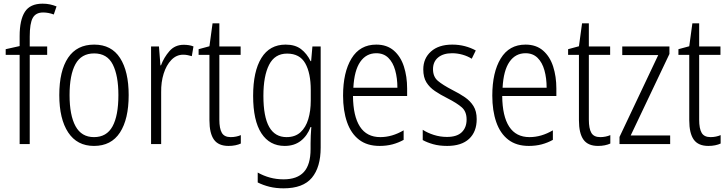

<svg xmlns="http://www.w3.org/2000/svg" viewBox="-20 -785 3965 1046"><path d="M237 -486H142V0H87V-486H11V-517L87 -534V-588Q87 -676 115.5 -720.5Q144 -765 212 -765Q234 -765 252.5 -761Q271 -757 288 -750L273 -706Q244 -717 215 -717Q175 -717 158.5 -687.5Q142 -658 142 -586V-532H237Z M681 -267Q681 -136 633.5 -63Q586 10 492 10Q400 10 351.5 -63.5Q303 -137 303 -267Q303 -399 351 -470.5Q399 -542 493 -542Q587 -542 634 -469Q681 -396 681 -267ZM359 -267Q359 -157 391.5 -97.5Q424 -38 492 -38Q561 -38 593 -96.5Q625 -155 625 -267Q625 -373 594.5 -433.5Q564 -494 493 -494Q423 -494 391 -435.5Q359 -377 359 -267Z M981 -541Q994 -541 1008 -539Q1022 -537 1034 -532L1025 -479Q1015 -482 1003 -484.5Q991 -487 978 -487Q941 -487 913.5 -458.5Q886 -430 871.5 -383.5Q857 -337 858 -282V0H803V-532H846L854 -429H857Q873 -472 903 -506.5Q933 -541 981 -541Z M1237 -38Q1252 -38 1266.5 -41Q1281 -44 1292 -49V-3Q1279 3 1262 6.5Q1245 10 1225 10Q1170 10 1145.5 -24.5Q1121 -59 1121 -130V-486H1062V-517L1121 -533L1138 -658H1175V-532H1291V-486H1175V-133Q1175 -85 1188.5 -61.5Q1202 -38 1237 -38Z M1536 -542Q1588 -542 1620 -517.5Q1652 -493 1672 -452H1675L1682 -532H1727V19Q1727 126 1679 183.5Q1631 241 1525 241Q1483 241 1448.5 232.5Q1414 224 1384 209V155Q1416 173 1451 182.5Q1486 192 1525 192Q1599 192 1635.5 152Q1672 112 1672 27V-4Q1672 -24 1673 -46Q1674 -68 1676 -93H1672Q1654 -45 1618.5 -17.5Q1583 10 1531 10Q1449 10 1404 -59Q1359 -128 1359 -263Q1359 -396 1404 -469Q1449 -542 1536 -542ZM1544 -493Q1477 -493 1446 -432Q1415 -371 1415 -263Q1415 -149 1446.5 -93.5Q1478 -38 1541 -38Q1588 -38 1617 -64.5Q1646 -91 1659.5 -136Q1673 -181 1673 -237V-294Q1673 -387 1643 -440Q1613 -493 1544 -493Z M2030 -542Q2088 -542 2125.5 -509.5Q2163 -477 2180.5 -422.5Q2198 -368 2198 -303V-262H1903Q1904 -152 1941 -95Q1978 -38 2052 -38Q2116 -38 2179 -75V-23Q2150 -7 2118 1.5Q2086 10 2048 10Q1980 10 1936 -24Q1892 -58 1870.5 -120Q1849 -182 1849 -264Q1849 -391 1895 -466.5Q1941 -542 2030 -542ZM2030 -495Q1975 -495 1942.5 -448Q1910 -401 1905 -307H2145Q2145 -359 2133 -402Q2121 -445 2095.5 -470Q2070 -495 2030 -495Z M2577 -136Q2577 -67 2535.5 -28.5Q2494 10 2416 10Q2373 10 2339.5 0.5Q2306 -9 2283 -22V-78Q2309 -61 2343.5 -50Q2378 -39 2415 -39Q2469 -39 2495.5 -64.5Q2522 -90 2522 -134Q2522 -177 2496 -200Q2470 -223 2417 -250Q2379 -269 2349.5 -289Q2320 -309 2303 -336.5Q2286 -364 2286 -407Q2286 -467 2328 -504.5Q2370 -542 2444 -542Q2480 -542 2512.5 -533.5Q2545 -525 2572 -510L2550 -465Q2528 -479 2500 -487Q2472 -495 2443 -495Q2395 -495 2367 -472Q2339 -449 2339 -408Q2339 -367 2365.5 -344.5Q2392 -322 2446 -294Q2484 -275 2513 -255Q2542 -235 2559.5 -207Q2577 -179 2577 -136Z M2843 -542Q2901 -542 2938.5 -509.5Q2976 -477 2993.5 -422.5Q3011 -368 3011 -303V-262H2716Q2717 -152 2754 -95Q2791 -38 2865 -38Q2929 -38 2992 -75V-23Q2963 -7 2931 1.5Q2899 10 2861 10Q2793 10 2749 -24Q2705 -58 2683.5 -120Q2662 -182 2662 -264Q2662 -391 2708 -466.5Q2754 -542 2843 -542ZM2843 -495Q2788 -495 2755.5 -448Q2723 -401 2718 -307H2958Q2958 -359 2946 -402Q2934 -445 2908.5 -470Q2883 -495 2843 -495Z M3250 -38Q3265 -38 3279.5 -41Q3294 -44 3305 -49V-3Q3292 3 3275 6.5Q3258 10 3238 10Q3183 10 3158.5 -24.5Q3134 -59 3134 -130V-486H3075V-517L3134 -533L3151 -658H3188V-532H3304V-486H3188V-133Q3188 -85 3201.5 -61.5Q3215 -38 3250 -38Z M3631 0H3355V-39L3566 -485H3370V-532H3627V-491L3416 -47H3631Z M3851 -38Q3866 -38 3880.5 -41Q3895 -44 3906 -49V-3Q3893 3 3876 6.5Q3859 10 3839 10Q3784 10 3759.5 -24.5Q3735 -59 3735 -130V-486H3676V-517L3735 -533L3752 -658H3789V-532H3905V-486H3789V-133Q3789 -85 3802.5 -61.5Q3816 -38 3851 -38Z"/></svg>

Font: Noto Sans Khmer UI Condensed Light
Style: Regular
Weight: 300
Width: 3
Designer: Danh Hong and the Monotype Design Team
Foundry: Monotype Imaging Inc.
Version: Version 2.002; ttfautohint (v1.8.4.7-5d5b)